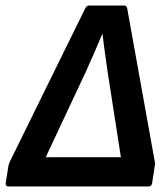

<svg xmlns="http://www.w3.org/2000/svg" viewBox="-36 -675 608 695"><path d="M-5.4 0Q-10.4 0 -13.4 -3.3Q-16.4 -6.7 -15.4 -11.7L-5.3 -75.9Q-4.3 -80.2 -2.8 -83.7Q-1.3 -87.3 0 -90.6L272.3 -644.3Q277.3 -655 286.1 -655H413.2Q418.2 -655 420.8 -652.5Q423.5 -650 424.5 -644.3L523.6 -93.6Q524.6 -89.6 525.1 -85.4Q525.6 -81.2 524.6 -76.9L514.6 -11.7Q512.2 0 501.8 0ZM129.5 -106H401.6L353.3 -416.6Q348.6 -450.7 343.8 -484.2Q339 -517.7 335.4 -550.8H333.7Q320 -517.4 305 -483.4Q290 -449.3 274.7 -415.3Z"/></svg>

Font: Sofia Sans Hairline
Style: Italic
Weight: 1
Italic angle: -9°
Designer: Botio Nikoltchev, Ani Petrova
Foundry: lettersoup
Version: Version 4.102